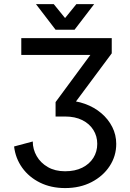

<svg xmlns="http://www.w3.org/2000/svg" viewBox="-20 -909 637 938"><path d="M312.5 -361.3 525.9 -648.4 421.4 -640.6 251.5 -410.2ZM547.9 -206.1Q547.9 -250 528.6 -288.3Q509.3 -326.7 474.9 -356Q440.4 -385.3 395 -401.6Q349.6 -418 297.9 -418Q280.8 -418 270.5 -416Q260.3 -414.1 255.9 -412.1Q251.5 -410.2 251.5 -410.2V-339.8Q251.5 -339.8 255.9 -339.8Q260.3 -339.8 270.5 -339.8Q280.8 -339.8 297.9 -339.8Q346.7 -339.8 381.8 -322.3Q417 -304.7 436 -274.4Q455.1 -244.1 455.1 -206.1Q455.1 -168 436 -137.7Q417 -107.4 381.8 -89.8Q346.7 -72.3 297.9 -72.3Q249 -72.3 213.6 -92.8Q178.2 -113.3 159.2 -146.5Q140.1 -179.7 140.1 -217.8L48.8 -193.4Q55.7 -135.3 88.6 -89.4Q121.6 -43.5 175.5 -16.8Q229.5 9.8 297.9 9.8Q371.1 9.8 427.5 -19.5Q483.9 -48.8 515.9 -97.9Q547.9 -147 547.9 -206.1ZM84 -722.7V-640.6H440.9L525.9 -648.4V-722.7ZM242.7 -888.7H155.8L251.5 -763.7H344.2ZM353 -888.7 251.5 -763.7H344.2L439.9 -888.7Z"/></svg>

Font: Giphurs
Style: Regular
Weight: 400
Version: Version 2.010